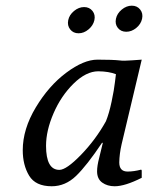

<svg xmlns="http://www.w3.org/2000/svg" viewBox="-20 -646 521 676"><path d="M353 -219.2Q364.3 -247.1 373 -288.6Q381.8 -330.1 384.8 -357.4L388.2 -384.8Q363.3 -394.5 326.2 -395Q283.2 -395 239 -351.6Q194.8 -308.1 168.5 -247.1Q142.1 -186 142.1 -132.8Q142.1 -47.9 189 -47.9Q213.9 -47.9 265.4 -101.1Q316.9 -154.3 353 -219.2ZM408.2 -138.2Q400.4 -104 399.9 -74.2Q399.9 -42 429.2 -42Q451.2 -42 477.1 -48.8L479 -45.9V-20Q419.9 9.8 383.8 9.8Q357.9 9.8 339.8 -3.2Q321.8 -16.1 321.8 -43Q321.8 -62 329.1 -89.8L341.8 -142.1L339.8 -144Q285.6 -63 247.8 -26.6Q210 9.8 162.1 9.8Q105 9.8 82.5 -27.6Q60.1 -64.9 60.1 -117.2Q60.1 -191.4 106 -267.8Q151.9 -344.2 213.4 -390.1Q274.9 -436 323.2 -436Q376.5 -436 402.8 -433.1Q414.1 -431.2 445.1 -433.6Q476.1 -436 479 -436ZM227.1 -542.5Q216.3 -556.2 220.2 -575Q224.1 -593.8 240.7 -607.4Q257.3 -621.1 276.1 -621.1Q294.9 -621.1 305.7 -607.4Q316.4 -593.8 312.3 -575Q308.1 -556.2 291.7 -542.5Q275.4 -528.8 256.6 -528.8Q237.8 -528.8 227.1 -542.5ZM395 -547.6Q384.3 -561 388.2 -579.8Q392.1 -598.6 408.7 -612.3Q425.3 -626 444.1 -626Q462.9 -626 473.6 -612.3Q484.4 -598.6 480.2 -579.8Q476.1 -561 459.7 -547.6Q443.4 -534.2 424.6 -534.2Q405.8 -534.2 395 -547.6Z"/></svg>

Font: Linux Biolinum O
Style: Italic
Weight: 400
Italic angle: -12°
Designer: Philipp H. Poll
Foundry: Philipp H. Poll
Version: Version 1.1.3